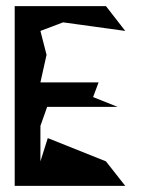

<svg xmlns="http://www.w3.org/2000/svg" viewBox="-20 -795 466 627"><path d="M28 -188H389L326 -268L136 -344L112 -268V-384L134 -446H364L284 -478L302 -526H112L132 -616L112 -694L186 -722L389 -694L326 -775H28Z"/></svg>

Font: bitstorm
Style: sucn
Weight: 400
Version: Version 0.2